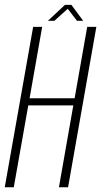

<svg xmlns="http://www.w3.org/2000/svg" viewBox="-42 -788 426 808"><path d="M-22 0H16L77 -344.5H266.5L206 0H244.5L363.5 -675H325L272 -374.5H82.5L135.5 -675H97.5ZM159.5 -700.5H187L243 -751L282 -700.5H308L258.5 -767.5H231.5Z"/></svg>

Font: Anybody Condensed ExtraLight
Style: Italic
Weight: 250
Width: 3
Italic angle: -10°
Version: Version 1.113;gftools[0.9.25]